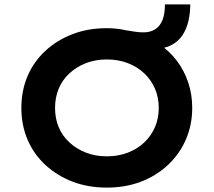

<svg xmlns="http://www.w3.org/2000/svg" viewBox="-20 -842 970 872"><path d="M465 10Q380 10 309.5 -17Q239 -44 186 -93Q133 -142 105 -208Q77 -274 77 -352Q77 -430 105 -496Q133 -562 186 -611Q239 -660 309.5 -687Q380 -714 465 -714Q488 -714 510.5 -711.5Q533 -709 555 -704Q574 -701 593 -698Q612 -695 631 -695Q662 -695 684 -708.5Q706 -722 717.5 -750Q729 -778 729 -822H844Q844 -781 835.5 -745.5Q827 -710 809 -682.5Q791 -655 760 -638Q729 -621 683 -620L703 -642Q750 -610 783.5 -565.5Q817 -521 835 -467Q853 -413 853 -352Q853 -275 824.5 -209Q796 -143 743.5 -93.5Q691 -44 620.5 -17Q550 10 465 10ZM465 -132Q517 -132 560 -148.5Q603 -165 634.5 -194.5Q666 -224 683.5 -264Q701 -304 701 -352Q701 -400 683.5 -440Q666 -480 634.5 -509.5Q603 -539 560 -555.5Q517 -572 465 -572Q414 -572 371 -555.5Q328 -539 295.5 -509Q263 -479 246.5 -439Q230 -399 230 -352Q230 -304 246.5 -264.5Q263 -225 295.5 -195Q328 -165 371 -148.5Q414 -132 465 -132Z"/></svg>

Font: Lexend Exa SemiBold
Style: Regular
Weight: 600
Designer: Bonnie Shaver-Troup, Thomas Jockin
Foundry: Lexend
Version: Version 1.007